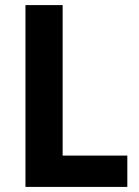

<svg xmlns="http://www.w3.org/2000/svg" viewBox="-20 -734 547 754"><path d="M80 0V-714H226V-123H480V0Z"/></svg>

Font: Noto Sans Devanagari UI SemiCondensed
Style: Bold
Weight: 700
Width: 4
Designer: Jelle Bosma - Monotype Design Team
Foundry: Monotype Imaging Inc.
Version: Version 2.004; ttfautohint (v1.8.4.7-5d5b)